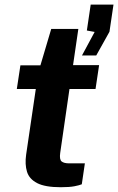

<svg xmlns="http://www.w3.org/2000/svg" viewBox="-20 -797 506 823"><path d="M240.3 5.5Q173.3 5.5 139.3 -12.1Q105.2 -29.7 95.7 -61Q86.1 -92.4 92 -133.9L133.5 -415.6H52.1L67.5 -517H153.3L199.6 -673H315.8L293.1 -517.7H404.8L389.5 -415.6H277.8L238.1 -141.6Q234 -113.1 244.2 -104.9Q254.4 -96.8 276.3 -96.8H343.8L330.6 -7.1Q320 -2.7 298.9 1.4Q277.7 5.5 240.3 5.5ZM331.4 -559.2 385.7 -660.1 352.3 -666.2 368.8 -777.4H466.5L449.2 -660.8L392.5 -559.2Z"/></svg>

Font: Public Sans Thin
Style: Italic
Weight: 100
Italic angle: -8°
Designer: The Public Sans project authors (U.S. Web Design System). Libre Franklin designed by Pablo Impallari and Rodrigo Fuenzal
Version: Version 2.000